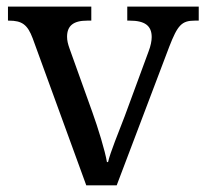

<svg xmlns="http://www.w3.org/2000/svg" viewBox="-20 -556 619 576"><path d="M6.8 -494.1C45.9 -494.1 62.5 -482.4 78.1 -440.9L238.8 0H330.1L487.8 -416C512.7 -480 524.9 -494.1 564 -494.1H576.2V-536.1H361.8V-494.1H369.1C413.6 -494.1 435.1 -479.5 435.1 -444.8C435.1 -433.6 432.1 -418 425.8 -401.9L354 -207C335.9 -159.7 310.5 -98.1 304.2 -69.8H300.8C295.4 -103 273.9 -172.9 256.8 -220.2L189 -409.2C183.6 -424.3 181.2 -434.6 181.2 -445.8C181.2 -479 200.7 -494.1 241.2 -494.1H253.9V-536.1H3.9V-494.1Z"/></svg>

Font: Gandom
Style: Regular
Weight: 400
Foundry: DejaVu fonts team - Redesigned by Saber Rastikerdar - Based on Samim Font
Version: Version 0.8